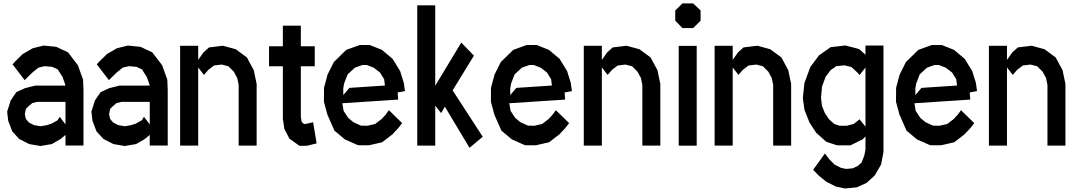

<svg xmlns="http://www.w3.org/2000/svg" viewBox="-20 -832 6200 1105"><path d="M458 -374 460.4 -312.5V5.4H356.9V-55.7L328.1 -31.7L278.3 -2.9L212.9 8.3L147.9 -2.9L90.3 -32.2L50.3 -76.2L27.3 -137.2L21 -189L41.5 -253.9L74.2 -301.8L124 -324.7L183.1 -339.4H356L355.5 -345.2L340.3 -388.2L312 -432.6L280.3 -447.3L237.3 -451.2L201.7 -442.9L167 -415L132.3 -381.3L122.1 -370.6L52.2 -461.9L65.9 -477.1L110.8 -521L168 -554.2L231 -569.8L303.7 -562.5L371.6 -530.8L428.2 -456.5ZM323.7 -159.7 356.9 -116.2V-245.6H193.4L166 -238.8L145.5 -221.7L128.9 -205.1L123 -174.8L128.4 -148.4L135.7 -139.2L147 -126.5L176.3 -111.8L212.9 -105.5L248 -111.3L276.9 -120.6L311 -139.6Z M942.9 -374 945.3 -312.5V5.4H841.8V-55.7L813 -31.7L763.2 -2.9L697.8 8.3L632.8 -2.9L575.2 -32.2L535.2 -76.2L512.2 -137.2L505.9 -189L526.4 -253.9L559.1 -301.8L608.9 -324.7L668 -339.4H840.8L840.3 -345.2L825.2 -388.2L796.9 -432.6L765.1 -447.3L722.2 -451.2L686.5 -442.9L651.9 -415L617.2 -381.3L606.9 -370.6L537.1 -461.9L550.8 -477.1L595.7 -521L652.8 -554.2L715.8 -569.8L788.6 -562.5L856.4 -530.8L913.1 -456.5ZM808.6 -159.7 841.8 -116.2V-245.6H678.2L650.9 -238.8L630.4 -221.7L613.8 -205.1L607.9 -174.8L613.3 -148.4L620.6 -139.2L631.8 -126.5L661.1 -111.8L697.8 -105.5L732.9 -111.3L761.7 -120.6L795.9 -139.6Z M1440.4 -428.2 1457 -349.1V5.9H1353.5V-343.8L1345.2 -383.3L1325.7 -419.4L1294.4 -450.7L1256.3 -460.4L1211.9 -455.1L1179.2 -430.2L1153.8 -400.9L1120.6 -443.8V5.9H1016.6V-568.4H1120.6V-487.3L1151.4 -530.8L1183.1 -559.1L1262.7 -568.8L1336.4 -548.8L1400.9 -501.5Z M1782.2 -128.4 1802.2 -6.8 1747.6 6.8 1703.6 7.3 1646 -33.7 1616.7 -89.4 1607.9 -148.4V-450.7H1528.3V-565.9H1607.9V-684.1H1711.4V-565.9H1791.5V-450.7H1711.4V-159.2L1715.3 -134.3L1720.7 -125.5L1731.4 -118.2H1736.8Z M2200.2 -172.9 2218.3 -197.8 2294.4 -123.5 2272.9 -95.7 2238.8 -59.1 2179.2 -13.2 2104.5 3.9H2048.3L2038.6 2.9L1964.8 -29.8L1904.8 -80.1L1864.3 -171.9L1844.2 -246.6L1844.7 -326.2L1865.2 -402.8L1901.4 -475.1L1972.7 -544.9L2049.8 -572.8L2107.4 -573.2L2178.2 -544.9L2239.7 -493.2L2282.7 -423.3L2303.7 -356.4L2310.5 -308.1L2268.6 -299.8L2271.5 -258.8L1950.2 -237.8L1957.5 -193.8L1984.4 -153.3L2013.7 -128.9L2057.6 -108.9L2094.7 -108.4L2139.6 -118.7L2176.3 -147ZM1981 -404.3 1960.4 -351.6 1955.6 -323.7V-284.7L1990.7 -326.2L2195.3 -339.8L2190.9 -376L2167 -414.6L2130.9 -442.4L2090.8 -458H2065.9L2022.5 -442.4Z M2758.3 -44.9 2682.1 18.6 2540.5 -217.8 2518.6 -181.2 2484.9 -224.1V5.9H2381.3V-801.3H2484.9V-338.9L2634.8 -586.9L2707.5 -511.7L2585 -312Z M3161.1 -172.9 3179.2 -197.8 3255.4 -123.5 3233.9 -95.7 3199.7 -59.1 3140.1 -13.2 3065.4 3.9H3009.3L2999.5 2.9L2925.8 -29.8L2865.7 -80.1L2825.2 -171.9L2805.2 -246.6L2805.7 -326.2L2826.2 -402.8L2862.3 -475.1L2933.6 -544.9L3010.7 -572.8L3068.4 -573.2L3139.2 -544.9L3200.7 -493.2L3243.7 -423.3L3264.6 -356.4L3271.5 -308.1L3229.5 -299.8L3232.4 -258.8L2911.1 -237.8L2918.5 -193.8L2945.3 -153.3L2974.6 -128.9L3018.6 -108.9L3055.7 -108.4L3100.6 -118.7L3137.2 -147ZM2941.9 -404.3 2921.4 -351.6 2916.5 -323.7V-284.7L2951.7 -326.2L3156.2 -339.8L3151.9 -376L3127.9 -414.6L3091.8 -442.4L3051.8 -458H3026.9L2983.4 -442.4Z M3763.7 -428.2 3780.3 -349.1V5.9H3676.8V-343.8L3668.5 -383.3L3648.9 -419.4L3617.7 -450.7L3579.6 -460.4L3535.2 -455.1L3502.4 -430.2L3477.1 -400.9L3443.8 -443.8V5.9H3339.8V-568.4H3443.8V-487.3L3474.6 -530.8L3506.3 -559.1L3585.9 -568.8L3659.7 -548.8L3724.1 -501.5Z M3969.2 -670.4H3907.7L3866.2 -712.9V-771.5L3907.7 -812.5H3969.2L4012.2 -771.5V-712.9ZM3886.2 6.3V-567.9H3989.7V6.3Z M4516.6 -428.2 4533.2 -349.1V5.9H4429.7V-343.8L4421.4 -383.3L4401.9 -419.4L4370.6 -450.7L4332.5 -460.4L4288.1 -455.1L4255.4 -430.2L4230 -400.9L4196.8 -443.8V5.9H4092.8V-568.4H4196.8V-487.3L4227.5 -530.8L4259.3 -559.1L4338.9 -568.8L4412.6 -548.8L4477.1 -501.5Z M4960.9 -569.8H5064.5V43L5050.8 115.2L5014.2 177.7L4967.3 220.7L4911.1 246.1L4844.2 252.9L4790.5 241.7L4733.9 212.9L4691.4 177.7L4659.7 145.5L4727.5 51.3L4754.4 86.4L4783.7 115.7L4819.8 133.8L4849.1 140.1L4888.2 136.7L4916.5 123L4938.5 103.5L4954.1 64L4960.9 28.8V-46.9L4944.8 -30.3L4875 4.4H4797.4L4735.4 -16.1L4677.2 -67.9L4638.7 -127L4609.9 -199.7L4600.6 -267.1L4609.4 -353.5L4644 -447.3L4693.8 -513.7L4760.3 -560.5L4845.7 -570.3L4924.3 -549.8L4960.9 -517.1ZM4927.2 -145.5 4960.9 -103V-443.4L4926.8 -399.9L4917.5 -411.6L4879.9 -446.3L4839.4 -456.1L4793 -451.2L4760.3 -428.2L4731.9 -390.6L4710.9 -334L4705.1 -269.5L4710.4 -223.1L4727.5 -180.7L4750.5 -146.5L4781.7 -118.2L4812 -108.4H4854L4893.1 -118.7Z M5492.7 -172.9 5510.7 -197.8 5586.9 -123.5 5565.4 -95.7 5531.2 -59.1 5471.7 -13.2 5397 3.9H5340.8L5331.1 2.9L5257.3 -29.8L5197.3 -80.1L5156.7 -171.9L5136.7 -246.6L5137.2 -326.2L5157.7 -402.8L5193.8 -475.1L5265.1 -544.9L5342.3 -572.8L5399.9 -573.2L5470.7 -544.9L5532.2 -493.2L5575.2 -423.3L5596.2 -356.4L5603 -308.1L5561 -299.8L5564 -258.8L5242.7 -237.8L5250 -193.8L5276.9 -153.3L5306.2 -128.9L5350.1 -108.9L5387.2 -108.4L5432.1 -118.7L5468.8 -147ZM5273.4 -404.3 5252.9 -351.6 5248 -323.7V-284.7L5283.2 -326.2L5487.8 -339.8L5483.4 -376L5459.5 -414.6L5423.3 -442.4L5383.3 -458H5358.4L5314.9 -442.4Z M6095.2 -428.2 6111.8 -349.1V5.9H6008.3V-343.8L6000 -383.3L5980.5 -419.4L5949.2 -450.7L5911.1 -460.4L5866.7 -455.1L5834 -430.2L5808.6 -400.9L5775.4 -443.8V5.9H5671.4V-568.4H5775.4V-487.3L5806.2 -530.8L5837.9 -559.1L5917.5 -568.8L5991.2 -548.8L6055.7 -501.5Z"/></svg>

Font: Gap Sans
Style: Bold
Weight: 400
Designer: Alexandre Liziard and Etienne Ozeray
Foundry: Interstices.io
Version: Version 1.610